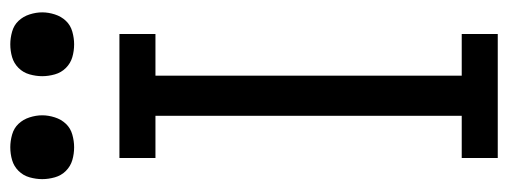

<svg xmlns="http://www.w3.org/2000/svg" viewBox="-327 -660 987 373"><g transform="rotate(-90 166.5 -473.5)"><path d="M287 0H46V-70H128V-665H46V-735H287V-665H206V-70H287ZM267 -823Q254 -823 242 -826.5Q230 -830 221 -839Q212 -848 208.5 -860.5Q205 -873 205 -885Q205 -897 208.5 -909.5Q212 -922 221 -931Q230 -940 242 -943.5Q254 -947 267 -947Q279 -947 291.5 -943.5Q304 -940 312.5 -931Q321 -922 325 -909.5Q329 -897 329 -885Q329 -873 325 -860.5Q321 -848 312.5 -839Q304 -830 291.5 -826.5Q279 -823 267 -823ZM67 -823Q54 -823 42 -826.5Q30 -830 21 -839Q12 -848 8.5 -860.5Q5 -873 5 -885Q5 -897 8.5 -909.5Q12 -922 21 -931Q30 -940 42 -943.5Q54 -947 67 -947Q79 -947 91.5 -943.5Q104 -940 112.5 -931Q121 -922 125 -909.5Q129 -897 129 -885Q129 -873 125 -860.5Q121 -848 112.5 -839Q104 -830 91.5 -826.5Q79 -823 67 -823Z"/></g></svg>

Font: Huly
Style: Regular
Weight: 400
Designer: Belleve Invis
Foundry: Belleve Invis
Version: Version 33.2.5; ttfautohint (v1.8.4)